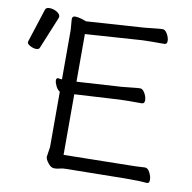

<svg xmlns="http://www.w3.org/2000/svg" viewBox="-81 -798 889 889"><g transform="rotate(10 363.5 -353.5)"><path d="M561 -64Q599 -64 644 -67H645Q658 -67 667.5 -48.5Q677 -30 677 -14Q677 2 666 2H665Q641 -1 578 -1H562L284 3Q268 3 256.5 6.5Q245 10 230.5 10Q216 10 202 -7.5Q188 -25 188 -37L195 -84V-344Q184 -350 176 -366Q168 -382 168 -393Q168 -404 176 -404H178Q186 -402 195 -402V-634L191 -685Q191 -699 205 -699Q219 -699 238 -693Q257 -687 258 -686L529 -704Q552 -706 577.5 -709Q603 -712 614.5 -712Q626 -712 636 -694.5Q646 -677 646 -661.5Q646 -646 633 -646H571Q544 -646 530 -645L263 -627V-403L474 -416Q497 -418 522.5 -421Q548 -424 559.5 -424Q571 -424 581 -406.5Q591 -389 591 -373Q591 -357 578 -357H515Q489 -357 475 -356L263 -344V-59ZM61 -705Q64 -717 81.5 -717Q99 -717 115.5 -707.5Q132 -698 132 -685Q132 -682 131 -680L69 -529Q66 -520 52.5 -520Q39 -520 24.5 -528Q10 -536 10 -542.5Q10 -549 11 -550Z"/></g></svg>

Font: Fusion Kai T
Style: Regular
Weight: 400
Designer: Fontworks Inc.
Version: Version 24.134;May 13, 2024